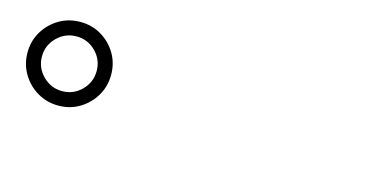

<svg xmlns="http://www.w3.org/2000/svg" viewBox="-39 -1002 1078 544"><g transform="rotate(15 500.0 -729.5)"><path d="M22.6 -729.9Q22.6 -764.1 39.2 -791.7Q55.8 -819.3 83.6 -835.8Q111.4 -852.2 145.6 -852.2Q179.8 -852.2 207.4 -835.7Q235 -819.2 251.5 -791.5Q267.9 -763.9 267.9 -729.8Q267.9 -695.7 251.4 -667.9Q234.9 -640.1 207.3 -623.5Q179.6 -606.9 145.5 -606.9Q111.5 -606.9 83.6 -623.5Q55.8 -640 39.2 -667.9Q22.6 -695.7 22.6 -729.9ZM65 -729.9Q65 -696.7 88.7 -673Q112.3 -649.3 145.4 -649.3Q178.5 -649.3 202 -672.9Q225.5 -696.6 225.5 -729.6Q225.5 -762.7 202 -786.3Q178.5 -809.8 145.6 -809.8Q112.5 -809.8 88.7 -786.3Q65 -762.8 65 -729.9Z"/></g></svg>

Font: Noto Serif HK
Style: Regular
Weight: 200
Designer: Ryoko NISHIZUKA 西塚涼子 (kana & ideographs); Frank Grießhammer (Latin, Greek & Cyrillic); Wenlong ZHANG 张文龙 (bopomofo); San
Foundry: Adobe
Version: Version 2.001;hotconv 1.1.0;makeotfexe 2.6.0